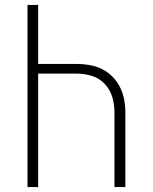

<svg xmlns="http://www.w3.org/2000/svg" viewBox="-20 -755 616 775"><path d="M91 0H134V-458H288Q319 -458 349.5 -449Q380 -440 402 -417Q424 -394 433 -364Q442 -334 442 -302V0H486V-302Q486 -334 478.5 -365Q471 -396 453 -422.5Q435 -449 408.5 -466.5Q382 -484 351 -490.5Q320 -497 288 -497H134V-735H91Z"/></svg>

Font: Iosevka Sparkle Extralight
Style: Regular
Weight: 200
Designer: Belleve Invis
Foundry: Belleve Invis
Version: Version 4.5.0; ttfautohint (v1.8.3)